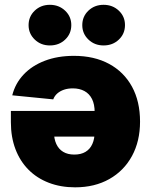

<svg xmlns="http://www.w3.org/2000/svg" viewBox="-20 -782 639 810"><path d="M292 -546.4Q377.4 -546.4 440.2 -512.5Q502.9 -478.5 536.9 -416.3Q570.8 -354 570.8 -269Q570.8 -186.5 536.9 -124Q502.9 -61.5 441.2 -26.6Q379.4 8.3 296.9 8.3Q235.8 8.3 185.8 -11Q135.7 -30.3 100.1 -66.2Q64.5 -102.1 45.2 -152.8Q25.9 -203.6 25.9 -266.6V-314H511.2V-205.6H116.7L207.5 -227.1Q207.5 -196.3 217.5 -174.6Q227.5 -152.8 246.6 -141.4Q265.6 -129.9 293.5 -129.9Q321.8 -129.9 340.8 -141.4Q359.9 -152.8 369.6 -174.6Q379.4 -196.3 379.4 -227.1V-308.1Q379.4 -341.8 368.2 -364.3Q356.9 -386.7 336.2 -397.9Q315.4 -409.2 287.1 -409.2Q266.6 -409.2 250 -403.6Q233.4 -397.9 221.7 -387.7Q210 -377.4 204.6 -362.8L31.7 -379.9Q44.4 -430.2 79.6 -467.5Q114.7 -504.9 168.9 -525.6Q223.1 -546.4 292 -546.4ZM417 -590.3Q378.9 -590.3 353 -615.2Q327.1 -640.1 327.1 -675.8Q327.1 -712.4 353 -737.1Q378.9 -761.7 417 -761.7Q455.1 -761.7 481.2 -737.1Q507.3 -712.4 507.3 -676.3Q507.3 -639.6 481.4 -615Q455.6 -590.3 417 -590.3ZM190.4 -590.3Q152.3 -590.3 126.5 -615.2Q100.6 -640.1 100.6 -675.8Q100.6 -712.4 126.5 -737.1Q152.3 -761.7 190.4 -761.7Q228.5 -761.7 254.6 -737.1Q280.8 -712.4 280.8 -676.3Q280.8 -639.6 254.9 -615Q229 -590.3 190.4 -590.3Z"/></svg>

Font: Inter 20pt Black
Style: Regular
Weight: 900
Version: Version 4.001;git-66647c0bb